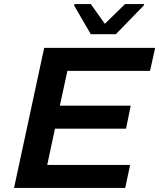

<svg xmlns="http://www.w3.org/2000/svg" viewBox="-20 -923 782 943"><path d="M49 0 197 -688H742L717 -575H311L274 -404H622L599 -291H250L212 -113H619L595 0ZM426 -755 344 -896 346 -903H426L495 -806L594 -903H688L686 -896L549 -755Z"/></svg>

Font: Saira Expanded SemiBold
Style: Italic
Weight: 600
Width: 7
Italic angle: -12°
Designer: Hector Gatti with collaboration of the Omnibus-Type team
Foundry: Omnibus-Type
Version: Version 1.101